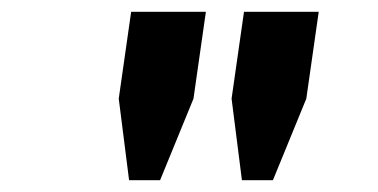

<svg xmlns="http://www.w3.org/2000/svg" viewBox="-20 -706 640 325"><path d="M198.5 -401 181 -539 202 -686H328.5L307.5 -539L251 -401ZM389.5 -401 372 -539 393 -686H519.5L498.5 -539L442 -401Z"/></svg>

Font: Chivo Mono Medium
Style: Italic
Weight: 500
Italic angle: -8.05°
Monospace: yes
Designer: Hector Gatti
Foundry: Omnibus-Type
Version: Version 1.008